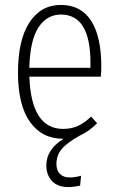

<svg xmlns="http://www.w3.org/2000/svg" viewBox="-20 -552 479 779"><path d="M389 -241H99Q107 -29 236 -29Q270 -29 296 -41Q322 -53 350 -79L374 -52Q340 -18 304 -2Q252 27 230.5 52.5Q209 78 209 114Q209 139 223 153.5Q237 168 263 168Q284 168 309 161L305 201Q279 207 257 207Q214 207 191 182.5Q168 158 168 119Q168 54 238 11H236Q150 11 101.5 -57.5Q53 -126 53 -257Q53 -390 99.5 -461Q146 -532 227 -532Q308 -532 349.5 -468Q391 -404 391 -282Q391 -261 389 -241ZM347 -297Q347 -493 227 -493Q171 -493 136.5 -441.5Q102 -390 99 -277H347Z"/></svg>

Font: Fira Sans Extra Condensed ExtraLight
Style: Regular
Weight: 275
Width: 1
Designer: Carrois Corporate & Edenspiekermann AG
Foundry: Carrois Corporate GbR & Edenspiekermann AG
Version: Version 4.203